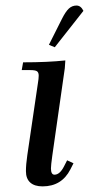

<svg xmlns="http://www.w3.org/2000/svg" viewBox="-20 -663 320 690"><path d="M58.1 -411.1 63 -439Q151.4 -439 214.8 -445.8L212.9 -418L168 -104Q163.1 -68.8 163.1 -58.1Q163.1 -35.2 175.8 -35.2Q194.8 -35.2 210 -64.9L221.2 -86.9L244.1 -76.2L232.9 -54.2Q201.7 6.8 132.8 6.8Q104 6.8 88.6 -7.1Q73.2 -21 73.2 -47.9Q73.2 -71.8 78.1 -105L116.2 -363.8Q119.1 -380.9 119.1 -391.1Q119.1 -402.8 112.8 -407Q106.4 -411.1 88.9 -411.1ZM155.8 -502 202.1 -594.2Q215.8 -621.6 227.5 -632.3Q239.3 -643.1 254.9 -643.1Q270.5 -643.1 279.8 -624L176.8 -493.2Z"/></svg>

Font: Dihjauti
Style: Bold Italic
Weight: 700
Italic angle: -9°
Designer: T. Christopher White
Version: Version 3.0.0